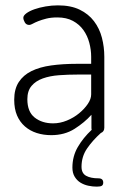

<svg xmlns="http://www.w3.org/2000/svg" viewBox="-20 -498 471 716"><path d="M347 167Q365 167 365 183Q365 191 360 194.5Q355 198 341 198Q325 198 309 194.5Q293 191 280 183Q267 175 258.5 161Q250 147 250 127Q250 85 270 50.5Q290 16 322 -14Q321 -16 321 -22V-70Q295 -41 258 -17.5Q221 6 171 6Q142 6 117 -2Q92 -10 73 -26.5Q54 -43 43.5 -67.5Q33 -92 33 -126Q33 -166 50 -192Q67 -218 97.5 -233Q128 -248 171 -254Q214 -260 266 -260H320V-286Q320 -312 313 -338.5Q306 -365 291 -386Q276 -407 252 -420Q228 -433 194 -433Q170 -433 152.5 -428.5Q135 -424 122.5 -419Q110 -414 102 -409.5Q94 -405 89 -405Q78 -405 72.5 -414.5Q67 -424 67 -432Q67 -440 78.5 -448.5Q90 -457 108.5 -463.5Q127 -470 150 -474Q173 -478 196 -478Q244 -478 277 -462Q310 -446 330.5 -419Q351 -392 360 -357.5Q369 -323 369 -286V-22Q369 -7 356 -2Q325 26 304.5 56Q284 86 284 124Q284 148 301 157.5Q318 167 347 167ZM320 -220H271Q234 -220 200 -217.5Q166 -215 139.5 -205.5Q113 -196 97.5 -177.5Q82 -159 82 -128Q82 -81 109.5 -59.5Q137 -38 178 -38Q204 -38 229.5 -48.5Q255 -59 275 -75.5Q295 -92 307.5 -110.5Q320 -129 320 -146Z"/></svg>

Font: AkaAcidDosis
Style: Light
Weight: 300
Designer: Edgar Tolentino, Pablo Impallari, Igino Marini, Aka-Acid
Foundry: Edgar Tolentino, Pablo Impallari, Igino Marini, Aka-Acid
Version: Version 1.007